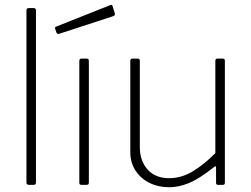

<svg xmlns="http://www.w3.org/2000/svg" viewBox="-20 -776 1055 806"><path d="M131 -12Q131 -5 129 -2.5Q127 0 119 0H102Q91 0 91 -10V-732Q91 -742 100 -742H122Q131 -742 131 -732Z M353 -12Q353 -5 351 -2.5Q349 0 341 0H324Q317 0 315 -2Q313 -4 313 -10V-520Q313 -530 322 -530H344Q353 -530 353 -520ZM452 -752 462 -720Q465 -712 455 -708L228 -634Q224 -633 221.5 -634Q219 -635 217 -639L212 -654Q209 -662 215 -664L444 -755Q450 -757 452 -752Z M690 -28Q741 -28 788 -56Q835 -84 884 -133V-521Q884 -530 893 -530H915Q924 -530 924 -521V-9Q924 0 916 0H895Q887 0 887 -8V-72Q887 -77 885.5 -78Q884 -79 879 -75Q816 -25 773 -7.5Q730 10 691 10Q644 10 607 -8.5Q570 -27 548.5 -60.5Q527 -94 527 -137V-520Q527 -530 536 -530H558Q567 -530 567 -521V-159Q567 -101 599.5 -64.5Q632 -28 690 -28Z"/></svg>

Font: Libre Franklin Thin Thin
Style: Regular
Weight: 250
Version: Version 3.000